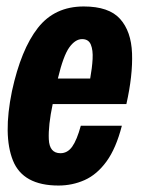

<svg xmlns="http://www.w3.org/2000/svg" viewBox="-20 -564 451 594"><path d="M161 10Q51 10 20 -67.5Q-11 -145 17 -282Q45 -411 97 -477.5Q149 -544 239 -544Q317 -544 351.5 -505.5Q386 -467 388.5 -399Q391 -331 371 -242H143Q129 -176 131 -133Q133 -90 167 -90Q189 -90 203.5 -110.5Q218 -131 230 -175H357Q339 -105 309.5 -64.5Q280 -24 242 -7Q204 10 161 10ZM234 -443Q213 -443 194.5 -417.5Q176 -392 159 -321H259Q265 -354 266.5 -381.5Q268 -409 261 -426Q254 -443 234 -443Z"/></svg>

Font: Mona Sans Condensed
Style: Bold Italic
Weight: 700
Width: 3
Italic angle: -11.7°
Designer: Deni Anggara
Foundry: GitHub
Version: Version 1.001; ttfautohint (v1.8.4.7-5d5b);gftools[0.9.31]